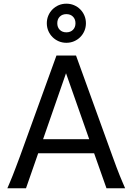

<svg xmlns="http://www.w3.org/2000/svg" viewBox="-20 -1011 721 1031"><path d="M334.5 -617.7 211.4 -263.7H459ZM19.5 0Q25.9 -14.6 32.7 -30.8Q39.6 -46.9 47.6 -67.1Q55.7 -87.4 65.4 -113.3Q75.2 -139.2 87.9 -173.3L283.2 -712.9H388.2L583.5 -173.3Q595.7 -139.2 605.5 -113.3Q615.2 -87.4 623.5 -67.1Q631.8 -46.9 638.7 -30.8Q645.5 -14.6 651.9 0H551.8L485.4 -188H185.1L119.6 0ZM231.4 -886.2Q231.4 -908.2 239.5 -927.2Q247.6 -946.3 262 -960.7Q276.4 -975.1 295.4 -983.2Q314.5 -991.2 336.4 -991.2Q358.4 -991.2 377.4 -983.2Q396.5 -975.1 410.9 -960.7Q425.3 -946.3 433.3 -927.2Q441.4 -908.2 441.4 -886.2Q441.4 -864.3 433.3 -845.2Q425.3 -826.2 410.9 -811.8Q396.5 -797.4 377.4 -789.3Q358.4 -781.2 336.4 -781.2Q314.5 -781.2 295.4 -789.3Q276.4 -797.4 262 -811.8Q247.6 -826.2 239.5 -845.2Q231.4 -864.3 231.4 -886.2ZM385.3 -886.2Q385.3 -908.2 371.8 -921.6Q358.4 -935.1 336.4 -935.1Q314.5 -935.1 301 -921.6Q287.6 -908.2 287.6 -886.2Q287.6 -864.3 301 -850.8Q314.5 -837.4 336.4 -837.4Q358.4 -837.4 371.8 -850.8Q385.3 -864.3 385.3 -886.2Z"/></svg>

Font: Andika Viet
Style: Regular
Weight: 400
Designer: Victor Gaultney, Annie Olsen, Julie Remington, Don Collingsworth, Eric Hays, Becca Hirsbrunner
Foundry: SIL International
Version: Version 5.000